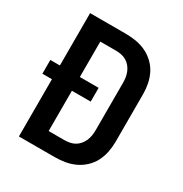

<svg xmlns="http://www.w3.org/2000/svg" viewBox="-171 -863 942 991"><g transform="rotate(30 300.0 -367.5)"><path d="M81 0V-341H24V-423H81V-735H293Q324 -735 354.5 -730Q385 -725 413 -712Q441 -699 464 -677.5Q487 -656 501 -628.5Q515 -601 521 -570.5Q527 -540 527 -509V-226Q527 -195 521 -164.5Q515 -134 501 -106.5Q487 -79 464 -57.5Q441 -36 413 -23Q385 -10 354.5 -5Q324 0 293 0ZM200 -101H293Q309 -101 325 -104Q341 -107 355 -115Q369 -123 379.5 -135.5Q390 -148 396.5 -163Q403 -178 405.5 -194Q408 -210 408 -226V-509Q408 -525 405.5 -541Q403 -557 396.5 -572Q390 -587 379.5 -599.5Q369 -612 355 -620Q341 -628 325 -631Q309 -634 293 -634H200V-423H312V-341H200Z"/></g></svg>

Font: Iosevka Custom Extended
Style: Bold
Weight: 700
Width: 7
Monospace: yes
Designer: Belleve Invis
Foundry: Belleve Invis
Version: Version 11.2.4; ttfautohint (v1.8.4)